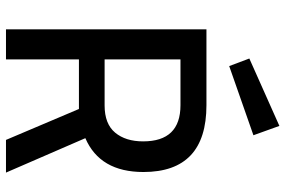

<svg xmlns="http://www.w3.org/2000/svg" viewBox="-180 -798 977 658"><g transform="rotate(90 309.0 -468.5)"><path d="M353 -250H183V0H80V-687H340Q569 -687 569 -471Q569 -322 453 -272L571 0H459ZM464 -470Q464 -598 340 -598H183V-338H341Q404 -338 434 -374Q464 -410 464 -470ZM180 -834 411 -937 443 -848 206 -765Z"/></g></svg>

Font: TitilliumText
Style: Medium
Weight: 500
Designer: Accademia di Belle Arti di Urbino and others
Foundry: Accademia di Belle Arti di Urbino and others.
Version: Version 60.001